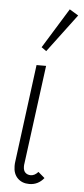

<svg xmlns="http://www.w3.org/2000/svg" viewBox="-54 -781 359 822"><g transform="rotate(5 125.0 -370.0)"><path d="M75 -63Q75 -45 84 -36.5Q93 -28 107 -28Q124 -28 139 -45L167 -21Q142 10 104 10Q73 10 54 -9Q35 -28 35 -61Q35 -72 36 -78L91 -500H132L76 -75Q75 -71 75 -63ZM106 -578 212 -750 250 -727 127 -563Z"/></g></svg>

Font: Bellota Text Light
Style: Italic
Weight: 300
Italic angle: -7.5°
Designer: Kemie Guaida
Foundry: Kemie Guaida
Version: Version 4.001